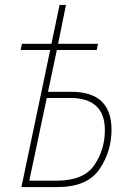

<svg xmlns="http://www.w3.org/2000/svg" viewBox="-20 -760 532 780"><path d="M67 0H213Q334 0 383.5 -72Q433 -144 433 -233Q433 -387 270 -387H175L211 -557H373L378 -582H216L248 -740H222L189 -582H69L64 -557H184ZM99 -26 170 -362H265Q406 -362 406 -231Q406 -152 363 -89Q320 -26 210 -26Z"/></svg>

Font: Noto Sans UI SemiCondensed Thin
Style: Italic
Weight: 250
Width: 4
Italic angle: -12°
Designer: Monotype Design Team
Foundry: Monotype Imaging Inc.
Version: Version 1.901